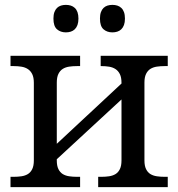

<svg xmlns="http://www.w3.org/2000/svg" viewBox="-20 -764 728 784"><path d="M665 -536.1V-494.1H651.9Q635.3 -494.1 620.4 -491.9Q605.5 -489.7 594.2 -482.7Q583 -475.6 576.4 -462.2Q569.8 -448.7 569.8 -426.8V-108.9Q569.8 -86.9 576.4 -73.5Q583 -60.1 594.2 -53.2Q605.5 -46.4 620.4 -44.2Q635.3 -42 651.9 -42H665V0H380.9V-42H394Q410.6 -42 425.5 -44.2Q440.4 -46.4 451.7 -53.2Q462.9 -60.1 469.5 -73.5Q476.1 -86.9 476.1 -108.9V-357.9L211.9 -113.8V-108.9Q211.9 -86.9 218.5 -73.5Q225.1 -60.1 236.3 -53.2Q247.6 -46.4 262.5 -44.2Q277.3 -42 293.9 -42H307.1V0H22.9V-42H36.1Q52.7 -42 67.6 -44.2Q82.5 -46.4 93.8 -53.2Q105 -60.1 111.6 -73.5Q118.2 -86.9 118.2 -108.9V-425.8Q118.2 -447.8 111.6 -461.2Q105 -474.6 93.8 -481.9Q82.5 -489.3 67.6 -491.7Q52.7 -494.1 36.1 -494.1H22.9V-536.1H307.1V-494.1H293.9Q277.3 -494.1 262.5 -491.9Q247.6 -489.7 236.3 -482.7Q225.1 -475.6 218.5 -462.2Q211.9 -448.7 211.9 -426.8V-176.8L476.1 -422.9V-425.8Q476.1 -447.8 469.5 -461.2Q462.9 -474.6 451.7 -481.9Q440.4 -489.3 425.5 -491.7Q410.6 -494.1 394 -494.1H391.1V-536.1ZM198.2 -688Q198.2 -703.6 202.1 -714.4Q206.1 -725.1 212.9 -731.7Q219.7 -738.3 229 -741.2Q238.3 -744.1 249 -744.1Q259.8 -744.1 269 -741.2Q278.3 -738.3 285.4 -731.7Q292.5 -725.1 296.4 -714.4Q300.3 -703.6 300.3 -688Q300.3 -672.9 296.4 -662.1Q292.5 -651.4 285.4 -644.5Q278.3 -637.7 269 -634.8Q259.8 -631.8 249 -631.8Q227.1 -631.8 212.6 -644.5Q198.2 -657.2 198.2 -688ZM388.2 -688Q388.2 -703.6 392.1 -714.4Q396 -725.1 402.8 -731.7Q409.7 -738.3 418.9 -741.2Q428.2 -744.1 439 -744.1Q449.7 -744.1 459 -741.2Q468.3 -738.3 475.3 -731.7Q482.4 -725.1 486.3 -714.4Q490.2 -703.6 490.2 -688Q490.2 -672.9 486.3 -662.1Q482.4 -651.4 475.3 -644.5Q468.3 -637.7 459 -634.8Q449.7 -631.8 439 -631.8Q417 -631.8 402.6 -644.5Q388.2 -657.2 388.2 -688Z"/></svg>

Font: Droid Serif
Style: Regular
Weight: 400
Designer: Monotype Design team
Foundry: Monotype Imaging Inc.
Version: Version 1.03